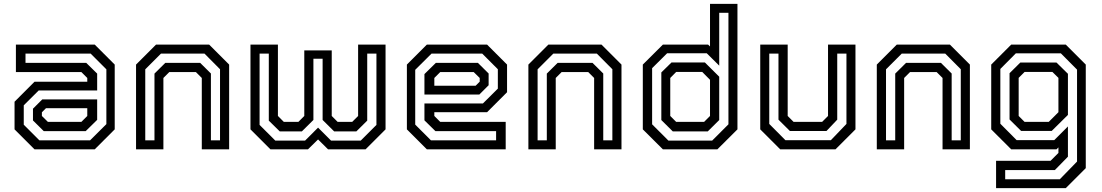

<svg xmlns="http://www.w3.org/2000/svg" viewBox="-20 -770 5681 990"><path d="M158 0 55 -103V-245.5L158 -348.5H430V-368L399.5 -398.5H62V-540H468.5L571.5 -437V-103L468.5 0ZM205.5 -94 150 -149V-209.5L198 -257.5H481V-152L422 -94ZM183 -46.5H444.5L528.5 -130V-412.5L447.5 -493.5H111.5V-446H424.5L481 -390.5V-303.5H179.5L102.5 -227V-127ZM227 -141.5H399.5L430 -172V-212H217L196 -191V-172Z M681.5 0V-437L784.5 -540H1058.5L1161.5 -437V0H1020.5V-368L990 -398.5H853L822.5 -368V0ZM729 -46.5H776.5V-390.5L832.5 -446H1012L1067.5 -391V-46.5H1114.5V-413L1034.5 -493.5H810L729 -412.5Z M1271.5 -540H1413V-172L1443.5 -141.5H1518.5L1549 -172V-510H1690.5V-172L1721 -141.5H1796L1826.5 -172V-540H1968V-103L1865 0H1671.5L1620 -51L1568 0H1374.5L1271.5 -103ZM1318.5 -493.5V-126L1399.5 -45H1553L1620 -112L1687 -45H1840L1921 -126V-493.5H1873.5V-148L1817.5 -92.5H1703L1643.5 -151.5V-467H1596V-151.5L1536.5 -92.5H1422.5L1366 -148V-493.5Z M2491.5 -540 2594.5 -437V-294.5L2491.5 -191.5H2219.5V-172L2250 -141.5H2587.5V0H2181L2078 -103V-437L2181 -540ZM2444 -446 2499.5 -391V-330.5L2451.5 -282.5H2168.5V-388L2227.5 -446ZM2466.5 -493.5H2205L2121 -410V-127.5L2202 -46.5H2538V-94H2225L2168.5 -149.5V-236.5H2470L2547 -313V-413ZM2422.5 -398.5H2250L2219.5 -368V-328H2432.5L2453.5 -349V-368Z M2704.5 0V-437L2807.5 -540H3081.5L3184.5 -437V0H3043.5V-368L3013 -398.5H2876L2845.5 -368V0ZM2752 -46.5H2799.5V-390.5L2855.5 -446H3035L3090.5 -391V-46.5H3137.5V-413L3057.5 -493.5H2833L2752 -412.5Z M3679 0H3398L3294.5 -103V-437L3398 -540H3631L3641 -530.5V-750H3782.5V-103ZM3629.5 -92.5H3449L3390 -151V-396.5L3442.5 -448H3614.5L3688.5 -374.5V-151ZM3610.5 -141.5 3641 -172V-358.5L3601 -399H3466.5L3436 -368V-172L3466.5 -141.5ZM3652 -45 3736 -129V-704H3688.5V-431.5L3624 -495.5H3420L3342.5 -418.5V-129L3426.5 -45Z M4003 0 3900 -103V-540H4041.5V-172L4072 -141.5H4219L4249.5 -172V-540H4391V-103L4288 0ZM4030 -47H4264L4344.5 -131V-493.5H4297V-153L4241.5 -94.5H4053L3994 -153V-493.5H3946.5V-131Z M4501 0V-437L4604 -540H4878L4981 -437V0H4840V-368L4809.5 -398.5H4672.5L4642 -368V0ZM4548.5 -46.5H4596V-390.5L4652 -446H4831.5L4887 -391V-46.5H4934V-413L4854 -493.5H4629.5L4548.5 -412.5Z M5116 200V59H5397L5437.5 18.5V-10L5427.5 0H5194L5091 -103V-437L5194 -540H5475.5L5578.5 -437V97L5475.5 200ZM5163 154.5H5444.5L5533.5 63V-411L5450 -495H5218L5138 -414.5V-132L5222 -47.5H5416L5486.5 -118V38L5419 107H5163ZM5245 -95 5185.5 -154V-392.5L5241 -447.5H5427.5L5486.5 -389.5V-177.5L5403 -95ZM5263 -141.5H5387.5L5437.5 -191.5V-368.5L5406.5 -399H5263L5232.5 -368.5V-172Z"/></svg>

Font: Tourney Medium
Style: Regular
Weight: 500
Designer: Tyler Finck
Foundry: Etcetera Type Co
Version: Version 1.015